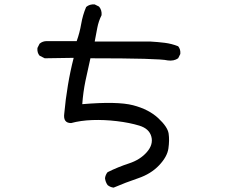

<svg xmlns="http://www.w3.org/2000/svg" viewBox="-20 -776 1040 874"><path d="M497.1 78.1Q481.4 76.2 469.7 66.4Q460 52.7 458 35.2Q460 19.5 469.7 7.8Q516.6 -15.6 567.4 -32.2Q618.2 -48.8 648.4 -83.5Q678.7 -118.2 668.9 -154.3Q659.2 -190.4 614.3 -204.1Q569.3 -217.8 511.7 -224.6Q454.1 -231.4 400.4 -229.5Q346.7 -227.5 303.7 -215.8Q266.6 -215.8 272.5 -258.8Q278.3 -323.2 289.1 -387.7Q299.8 -452.1 315.4 -512.7L183.6 -510.7L160.2 -522.5Q148.4 -536.1 150.4 -557.6L160.2 -577.1Q173.8 -588.9 193.4 -588.9H329.1Q342.8 -627 349.6 -667Q356.4 -707 372.1 -744.1Q387.7 -757.8 411.1 -755.9L430.7 -746.1Q444.3 -730.5 442.4 -707Q428.7 -679.7 422.9 -649.4Q417 -619.1 411.1 -586.9H665Q698.2 -585 730 -581.1Q761.7 -577.1 791 -565.4Q802.7 -551.8 800.8 -530.3L791 -510.7Q771.5 -497.1 743.2 -501Q706.1 -510.7 391.6 -510.7Q379.9 -460 369.1 -408.2Q358.4 -356.4 354.5 -301.8Q514.6 -315.4 585.9 -296.9Q657.2 -278.3 700.2 -238.3Q743.2 -198.2 747.6 -168Q752 -137.7 746.6 -100.1Q741.2 -62.5 704.1 -23.4Q667 15.6 609.4 35.2Q551.8 54.7 497.1 78.1Z"/></svg>

Font: JasonHandwriting2
Style: Regular
Weight: 400
Version: Version 1.05.10